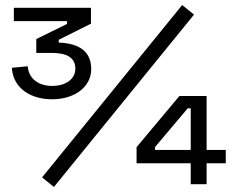

<svg xmlns="http://www.w3.org/2000/svg" viewBox="-20 -731 934 762"><path d="M187 -337C275 -337 342 -385 342 -457C342 -528 293 -559 213 -562V-573L341 -637V-700H35V-647H246V-636L124 -576V-521H185C246 -521 279 -502 279 -458C279 -418 242 -390 187 -390C135 -390 94 -417 90 -468L27 -462C32 -381 101 -337 187 -337ZM147 -27 194 11 750 -673 703 -711ZM522 -83H737V0H800V-83H876V-136H800V-350H692L522 -147ZM595 -136V-147L725 -301H737V-136Z"/></svg>

Font: Meta Space
Style: Regular
Weight: 400
Designer: Meta Pool / Florian Karsten
Foundry: Meta Pool / Florian Karsten
Version: Version 2.000;Glyphs 3.1.1 (3137)